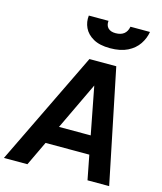

<svg xmlns="http://www.w3.org/2000/svg" viewBox="-170 -1113 1024 1216"><g transform="rotate(15 342.5 -505.0)"><path d="M-27 0 334 -745H510L663 0H521L490 -160H203L127 0ZM259 -280H467L407 -591ZM441 -845Q373 -845 331 -869Q289 -893 271.5 -930.5Q254 -968 259 -1010H388Q385 -980 401.5 -963Q418 -946 451 -946Q520 -946 532 -1010H660Q653 -967 627.5 -929Q602 -891 556 -868Q510 -845 441 -845Z"/></g></svg>

Font: Plus Jakarta Sans
Style: Bold Italic
Weight: 700
Italic angle: -8°
Designer: Gumpita Rahayu
Foundry: Tokotype
Version: Version 2.071; ttfautohint (v1.8.4.7-5d5b);gftools[0.9.29]